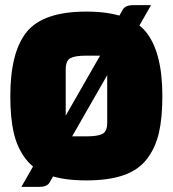

<svg xmlns="http://www.w3.org/2000/svg" viewBox="-20 -685 670 745"><path d="M464 -486H449L256 -149H271L177 15Q172 25 168 29Q157 40 134 40H63L171 -149H185L378 -486H364L452 -640Q457 -650 461 -654Q472 -665 495 -665H566ZM20 -312Q20 -483 84 -561.5Q148 -640 315 -640Q482 -640 546 -561.5Q610 -483 610 -312Q610 -227 596.5 -169Q583 -111 550 -68Q517 -25 459 -5Q401 15 315 15Q229 15 171 -5Q113 -25 80 -68Q47 -111 33.5 -169Q20 -227 20 -312ZM235 -416V-156H318Q359 -156 377.5 -165.5Q396 -175 396 -209V-469H312Q272 -469 253.5 -459.5Q235 -450 235 -416Z"/></svg>

Font: Changa One
Style: Regular
Weight: 400
Designer: Eduardo Rodriguez Tunni
Foundry: Eduardo Rodriguez Tunni
Version: Version 1.003